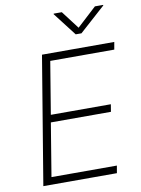

<svg xmlns="http://www.w3.org/2000/svg" viewBox="-101 -1010 790 1077"><g transform="rotate(-10 294.5 -471.5)"><path d="M56.6 0 177.2 -727.5H588.9L581.5 -685.1H216.8L167.5 -386.7H509.3L502.4 -344.7H160.2L110.4 -42H482.9L475.6 0ZM328.1 -942.9 405.8 -840.8 516.6 -942.9H564L563.5 -939.5L416 -807.1H383.3L281.2 -939.5L281.7 -942.9Z"/></g></svg>

Font: Inter 16pt ExtraLight
Style: Italic
Weight: 250
Italic angle: -9.3988°
Version: Version 4.001;git-66647c0bb